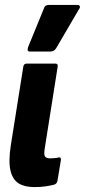

<svg xmlns="http://www.w3.org/2000/svg" viewBox="-20 -756 346 782"><path d="M119 6Q80 6 55.5 -9.5Q31 -25 22.5 -62Q14 -99 24 -164L75 -485Q77 -497 89 -497H205Q217 -497 215 -485L162 -150Q158 -126 163.5 -118.5Q169 -111 184 -111Q193 -111 203 -112Q213 -113 220 -115Q229 -116 228 -104L214 -19Q212 -8 201 -4Q186 0 165.5 3Q145 6 119 6ZM102 -546Q94 -546 93 -551Q92 -556 94 -563L159 -722Q162 -731 167.5 -733.5Q173 -736 181 -736H296Q303 -736 305 -730.5Q307 -725 302 -719L209 -560Q201 -546 184 -546Z"/></svg>

Font: Sofia Sans Extra Condensed Black
Style: Italic
Weight: 900
Italic angle: -9°
Version: Version 4.100